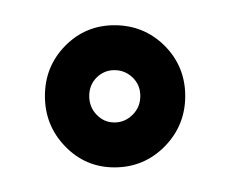

<svg xmlns="http://www.w3.org/2000/svg" viewBox="-20 -720 186 156"><path d="M73 -584Q49.5 -584 33 -601Q16.5 -618 16.5 -642Q16.5 -666 33 -682.8Q49.5 -699.5 73 -699.5Q97 -699.5 113.8 -682.8Q130.5 -666 130.5 -642Q130.5 -618 113.8 -601Q97 -584 73 -584ZM73 -620.5Q81.5 -620.5 87.8 -626.8Q94 -633 94 -642Q94 -651 87.8 -657Q81.5 -663 73 -663Q64.5 -663 58.5 -657Q52.5 -651 52.5 -642Q52.5 -633 58.5 -626.8Q64.5 -620.5 73 -620.5Z"/></svg>

Font: Anybody ExtraExpanded Medium
Style: Regular
Weight: 500
Width: 8
Designer: Tyler Finck
Foundry: Etcetera Type Company
Version: Version 1.010; ttfautohint (v1.8.3) -l 8 -r 50 -G 200 -x 14 